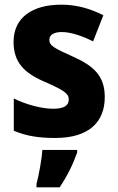

<svg xmlns="http://www.w3.org/2000/svg" viewBox="-20 -580 503 821"><path d="M428 -165C428 -256 380 -298 294 -337C209 -375 191 -385 191 -410C191 -431 210 -443 245 -443C282 -443 333 -426 378 -403L422 -515C363 -544 307 -560 242 -560C117 -560 38 -504 38 -401C38 -315 82 -269 167 -232C254 -194 274 -180 274 -155C274 -128 253 -115 207 -115C160 -115 93 -132 39 -159V-21C93 2 147 10 216 10C359 10 428 -57 428 -165ZM310 72V61H161C159 100 146 169 136 207V221H235C268 172 292 123 310 72Z"/></svg>

Font: Noto Sans Georgian SemiCondensed ExtraBold
Style: Regular
Weight: 800
Width: 4
Designer: Monotype Design Team, Akaki Razmadze
Foundry: Google LLC
Version: Version 2.005